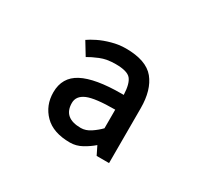

<svg xmlns="http://www.w3.org/2000/svg" viewBox="-58 -744 331 319"><g transform="rotate(30 107.0 -584.0)"><path d="M103 -493Q70.8 -493 54.2 -509.8Q37.5 -526.7 37.5 -551.7Q37.5 -580.5 62 -593.4Q86.5 -606.3 137 -606.3H141Q140.2 -627.5 133.2 -635.8Q126.3 -644 104 -644Q87 -644 74.7 -638.9Q62.3 -633.8 54.8 -629.2L40 -653.5Q45.8 -657.7 55.9 -662.7Q66 -667.7 79.2 -671.3Q92.5 -675 105.7 -675Q144.8 -675 160.7 -655.6Q176.5 -636.2 176.5 -601.2V-496H152.7L144.7 -512.2Q136.5 -505 125.7 -499Q114.8 -493 103 -493ZM73 -551.7Q73 -523 106.5 -523Q116 -523 125.2 -529.2Q134.3 -535.3 141 -542.3V-578Q102.7 -578 87.8 -571.6Q73 -565.2 73 -551.7Z"/></g></svg>

Font: Epunda Slab Light
Style: Regular
Weight: 300
Designer: Simon Atzbach
Foundry: typofactur
Version: Version 1.102